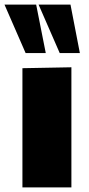

<svg xmlns="http://www.w3.org/2000/svg" viewBox="-41 -819 389 839"><path d="M220 -587 128 -798V-799H267L308 -587ZM57 0V-521L270 -525H271V0ZM71 -587 -21 -798V-799H117L159 -587Z"/></svg>

Font: Foldit Thin ExtraBold
Style: Regular
Weight: 800
Version: Version 1.003